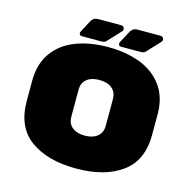

<svg xmlns="http://www.w3.org/2000/svg" viewBox="-121 -970 1093 1100"><g transform="rotate(15 425.0 -420.0)"><path d="M326 -850H464Q473 -850 478 -844.5Q483 -839 483 -830Q483 -823 478 -818L403 -738Q394 -731 375 -731H363H262Q246 -731 246 -747Q246 -750 251 -760L289 -831Q299 -843 306 -846Q313 -849 326 -850ZM559 -850H697Q706 -850 711 -844.5Q716 -839 716 -830Q716 -823 711 -818L636 -738Q627 -731 608 -731H596H495Q479 -731 479 -747Q479 -750 484 -760L522 -831Q532 -843 539 -846Q546 -849 559 -850ZM425 10Q256 10 154.5 -63Q53 -136 53 -291V-409Q53 -511 101.5 -578.5Q150 -646 234 -678Q318 -710 425 -710Q532 -710 615.5 -678Q699 -646 748 -579Q797 -512 797 -411V-289Q797 -136 695.5 -63Q594 10 425 10ZM425 -185Q472 -185 499.5 -207.5Q527 -230 527 -271V-429Q527 -470 499.5 -492.5Q472 -515 425 -515Q378 -515 350.5 -493Q323 -471 323 -430V-270Q323 -229 350.5 -207Q378 -185 425 -185Z"/></g></svg>

Font: Rubik Mono One
Style: Regular
Weight: 400
Designer: Hubert and Fischer with Elvire Volk Leonovitch (Cyrillic Expansion: Cyreal)
Foundry: Hubert and Fischer with Elvire Volk Leonovitch
Version: Version 2.000